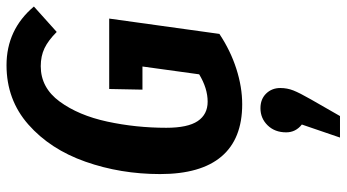

<svg xmlns="http://www.w3.org/2000/svg" viewBox="-257 -491 1063 589"><g transform="rotate(-90 274.5 -196.5)"><path d="M549 -624 471 -554Q445 -580 421 -591.5Q397 -603 366 -603Q300 -603 257.5 -545Q215 -487 196 -399Q177 -311 177 -218Q177 -152 197.5 -121.5Q218 -91 257 -91Q298 -91 341 -117L365 -291H294L296 -393H512L465 -55Q414 -21 358 -3Q302 15 249 15Q143 15 89 -48.5Q35 -112 35 -237Q35 -358 73 -466Q111 -574 187 -641Q263 -708 369 -708Q478 -708 549 -624ZM299 132Q299 153 291.5 172Q284 191 264 226L213 315H147L187 198Q163 179 163 150Q163 115 184.5 93Q206 71 237 71Q265 71 282 88.5Q299 106 299 132Z"/></g></svg>

Font: Fira Sans Extra Condensed SemiBold
Style: Italic
Weight: 600
Width: 3
Italic angle: -8°
Designer: Carrois Corporate & Edenspiekermann AG
Foundry: Carrois Corporate GbR & Edenspiekermann AG
Version: Version 4.203